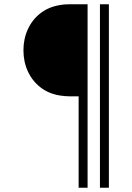

<svg xmlns="http://www.w3.org/2000/svg" viewBox="-20 -740 621 901"><path d="M349 141V-288H306Q295.5 -288 284.5 -289Q273.5 -290 260 -292Q208 -300.5 169.8 -330.2Q131.5 -360 110.8 -405Q90 -450 90 -504Q90 -558 110.8 -603Q131.5 -648 169.8 -677.8Q208 -707.5 260 -716Q273.5 -718.5 284.5 -719.2Q295.5 -720 306 -720H391V141ZM449 141V-720H491V141Z"/></svg>

Font: Manrope ExtraLight ExtraLight
Style: Regular
Weight: 250
Version: Version 4.501